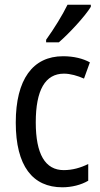

<svg xmlns="http://www.w3.org/2000/svg" viewBox="-20 -786 427 816"><path d="M366 -757V-766H267C245 -721 211 -666 176 -617V-606H230C272 -642 341 -716 366 -757ZM245 10C284 10 325 0 355 -18V-89C323 -73 288 -63 251 -63C172 -63 132 -131 132 -266C132 -403 172 -473 252 -473C279 -473 310 -464 337 -452L362 -521C333 -537 294 -547 248 -547C119 -547 47 -448 47 -265C47 -80 119 10 245 10Z"/></svg>

Font: Noto Sans Lao Condensed
Style: Regular
Weight: 400
Width: 3
Designer: Monotype Design Team
Foundry: Monotype Imaging Inc.
Version: Version 2.004